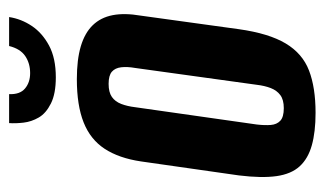

<svg xmlns="http://www.w3.org/2000/svg" viewBox="-162 -526 696 411"><g transform="rotate(-90 185.5 -320.0)"><path d="M150 8Q109 8 80.5 0Q52 -8 35.5 -26Q19 -44 14.5 -75.5Q10 -107 16 -156L46 -366Q53 -413 73 -443.5Q93 -474 129.5 -488.5Q166 -503 222 -503Q264 -503 292.5 -494.5Q321 -486 337.5 -469Q354 -452 359 -426.5Q364 -401 358 -366L329 -156Q320 -92 298.5 -56Q277 -20 240.5 -6Q204 8 150 8ZM160 -60Q178 -60 188 -67.5Q198 -75 203 -88Q208 -101 210 -118L246 -378Q249 -395 247.5 -408Q246 -421 238 -428Q230 -435 212 -435Q194 -435 184 -428Q174 -421 169 -408Q164 -395 162 -378L125 -118Q123 -101 124 -88Q125 -75 133 -67.5Q141 -60 160 -60ZM226 -548Q191 -548 170 -558.5Q149 -569 140 -584.5Q131 -600 129 -617Q127 -634 128 -648H190Q189 -625 202 -614Q215 -603 235 -603Q256 -603 271.5 -613.5Q287 -624 293 -648H355Q351 -622 336 -599.5Q321 -577 294 -562.5Q267 -548 226 -548Z"/></g></svg>

Font: Alumni Sans Thin
Style: Bold Italic
Weight: 700
Italic angle: -8°
Version: Version 1.016